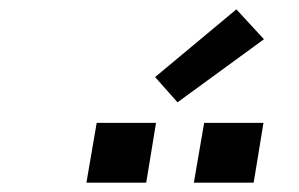

<svg xmlns="http://www.w3.org/2000/svg" viewBox="-20 -997 640 411"><path d="M523 -606H395L417 -734H544ZM293 -606H165L187 -734H314ZM360 -778 312 -832 486 -977 545 -913Z"/></svg>

Font: Iosevka SS04 SmBd Ex Obl
Style: Regular
Weight: 600
Width: 7
Italic angle: -9°
Monospace: yes
Designer: Belleve Invis
Foundry: Belleve Invis
Version: Version 19.0.0; ttfautohint (v1.8.4)